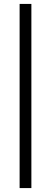

<svg xmlns="http://www.w3.org/2000/svg" viewBox="-20 -737 261 979"><path d="M140 222V-717H80V222Z"/></svg>

Font: RazerF5 Light
Style: Regular
Weight: 300
Foundry: Razer Inc.
Version: Version 2